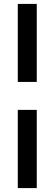

<svg xmlns="http://www.w3.org/2000/svg" viewBox="-20 -760 279 982"><path d="M71 -341V-740H168V-341ZM71 202V-198H168V202Z"/></svg>

Font: Lexend
Style: Regular
Weight: 400
Designer: Bonnie Shaver-Troup, Thomas Jockin
Foundry: Lexend
Version: Version 1.007; ttfautohint (v1.8.3)